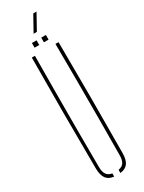

<svg xmlns="http://www.w3.org/2000/svg" viewBox="-262 -1038 801 1070"><g transform="rotate(-30 138.5 -502.5)"><path d="M52.5 -85Q51 -264.5 51 -442.8Q51 -621 52.5 -800H72.5Q71.5 -680.5 71 -561.5Q70.5 -442.5 70.5 -323.5Q70.5 -204.5 71.5 -85Q71.5 -53.5 82.8 -37Q94 -20.5 118.5 -16.5V4Q84.5 0 69 -21.2Q53.5 -42.5 52.5 -85ZM158.5 4V-16.5Q183 -20.5 193.8 -37Q204.5 -53.5 204.5 -85Q205.5 -204.5 205.8 -323.5Q206 -442.5 205.8 -561.5Q205.5 -680.5 204.5 -800H224.5Q226 -621 226 -442.8Q226 -264.5 224.5 -85Q224 -42.5 208.2 -21.2Q192.5 0 158.5 4ZM153.5 -840V-870H183.5V-840ZM93.5 -840V-870H123.5V-840ZM127.5 -910 182.5 -1009H203.5L148.5 -910Z"/></g></svg>

Font: Big Shoulders Stencil Thin
Style: Regular
Weight: 100
Designer: Patric King
Foundry: XO Type Co
Version: Version 2.001